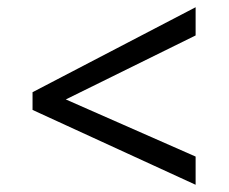

<svg xmlns="http://www.w3.org/2000/svg" viewBox="-20 -588 632 531"><path d="M70 -284 521 -77V-155L162 -313L521 -490V-568L70 -333Z"/></svg>

Font: Noto Sans Bengali
Style: Regular
Weight: 400
Designer: Jelle Bosma - Monotype Design Team
Foundry: Monotype Imaging Inc.
Version: Version 2.003